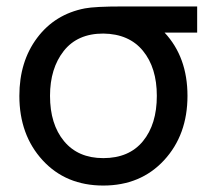

<svg xmlns="http://www.w3.org/2000/svg" viewBox="-20 -560 656 595"><path d="M591 -540V-459H490Q561 -383 561 -263Q561 -142 488.5 -63.5Q416 15 300 15Q184 15 112 -63.5Q40 -142 40 -263Q40 -369 95 -442.5Q150 -516 243 -534Q274 -540 360 -540ZM300 -70Q380 -70 423 -122.5Q466 -175 466 -263Q466 -350 423 -402.5Q380 -455 300 -456Q220 -456 177.5 -402Q135 -348 135 -263Q135 -175 178.5 -122.5Q222 -70 300 -70Z"/></svg>

Font: Manrope Medium
Style: Medium
Weight: 500
Designer: Mikhail Sharanda
Foundry: Mikhail Sharanda
Version: Version 4.000;hotconv 1.0.109;makeotfexe 2.5.65596